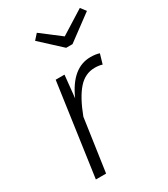

<svg xmlns="http://www.w3.org/2000/svg" viewBox="-190 -856 824 943"><g transform="rotate(-30 222.0 -384.5)"><path d="M395 -527 379 -472Q361 -478 337 -478Q282 -478 242.5 -433Q203 -388 169 -298L126 0H68L142 -523H192L179 -396Q240 -534 345 -534Q374 -534 395 -527ZM444 -739 301 -633H265L150 -739L177 -769L287 -685L421 -769Z"/></g></svg>

Font: Fira Sans Light
Style: Italic
Weight: 300
Italic angle: -8°
Designer: bBox Type GmbH & Carrois Corporate GbR & Edenspiekermann AG
Foundry: bBox Type GmbH & Carrois Corporate GbR & Edenspiekermann AG
Version: Version 4.301